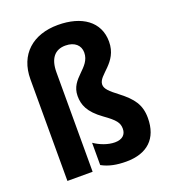

<svg xmlns="http://www.w3.org/2000/svg" viewBox="-140 -867 867 980"><g transform="rotate(-20 293.0 -377.5)"><path d="M504 -596C504 -705 416 -765 287 -765C151 -765 61 -687 61 -552V0H198V-540C198 -615 230 -653 287 -653C338 -653 366 -625 366 -587C366 -503 258 -487 258 -389C258 -342 274 -298 345 -247C404 -205 418 -186 418 -154C418 -122 397 -102 357 -102C320 -102 278 -118 246 -140V-19C284 2 327 10 378 10C492 10 557 -50 557 -162C557 -235 525 -275 462 -324C416 -359 396 -378 396 -401C396 -454 504 -480 504 -596Z"/></g></svg>

Font: Noto Sans Hebrew Condensed
Style: Bold
Weight: 700
Width: 3
Designer: Monotype Design Team
Foundry: Monotype Imaging Inc.
Version: Version 2.004